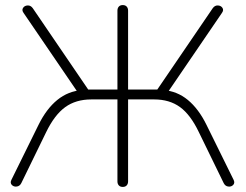

<svg xmlns="http://www.w3.org/2000/svg" viewBox="-20 -731 968 757"><path d="M443 -16V-339H340Q279 -339 237 -308.5Q195 -278 162 -210L64 -9Q58 3 46 4.5Q34 6 26.5 -2Q19 -10 25 -22L132 -239Q163 -302 206 -337Q249 -372 305 -376L292 -359L73 -680Q65 -691 71 -700Q77 -709 89 -709.5Q101 -710 109 -699L338 -363L317 -378H443V-689Q443 -699 448.5 -705Q454 -711 464 -711Q474 -711 479.5 -705Q485 -699 485 -689V-378H613L590 -363L819 -699Q827 -710 839 -709.5Q851 -709 857 -700Q863 -691 855 -680L636 -359L623 -376Q678 -372 720.5 -337Q763 -302 794 -239L901 -22Q907 -10 899.5 -2Q892 6 880 4.5Q868 3 862 -9L764 -210Q731 -279 689.5 -309Q648 -339 588 -339H485V-16Q485 -6 479.5 0Q474 6 464 6Q454 6 448.5 0Q443 -6 443 -16Z"/></svg>

Font: SN Pro Thin
Style: Regular
Weight: 200
Designer: Tobias Whetton
Foundry: Supernotes
Version: Version 1.003;Glyphs 3.3 (3324)